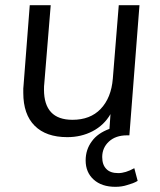

<svg xmlns="http://www.w3.org/2000/svg" viewBox="-20 -523 617 742"><path d="M437 146Q465 146 499 127L512 176Q504 181 493.5 185Q483 189 472 192Q451 199 426 199Q373 199 342 171Q311 143 311 97Q311 55 335 23Q357 -8 403 -25L407 -82Q382 -39 338 -16Q294 7 240 7Q158 7 114 -37Q70 -81 70 -164Q70 -174 70 -181Q70 -188 71 -193L95 -503H176L151 -198Q150 -193 150 -177Q150 -60 260 -60Q329 -60 369 -102Q410 -145 416 -219L439 -503H519L480 0H471Q427 0 401 24Q375 48 375 84Q375 114 391 130Q406 146 437 146Z"/></svg>

Font: PRinguin Sans
Style: Italic
Weight: 400
Designer: Vernon Adams
Foundry: Vernon Adams
Version: ""